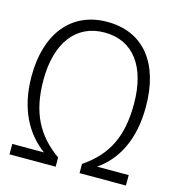

<svg xmlns="http://www.w3.org/2000/svg" viewBox="-108 -816 828 908"><g transform="rotate(15 306.0 -362.5)"><path d="M21 0H247V-45C138 -123 85 -222 85 -382C85 -561 166 -673 307 -673C449 -673 528 -563 528 -382C528 -224 480 -124 364 -45V0H591V-51H436C527 -114 586 -221 586 -384C586 -597 484 -725 307 -725C131 -725 26 -593 26 -385C26 -223 88 -116 176 -51H21Z"/></g></svg>

Font: Noto Sans SemiCondensed Light
Style: Regular
Weight: 300
Width: 4
Designer: Monotype Design Team
Foundry: Monotype Imaging Inc.
Version: Version 2.013